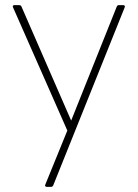

<svg xmlns="http://www.w3.org/2000/svg" viewBox="-20 -512 538 750"><path d="M163 218Q159 218 157 215.5Q155 213 157 209L243 -2L31 -483L30 -487Q30 -492 37 -492H54Q62 -492 64 -486L258 -41L436 -486Q438 -492 445 -492H461Q465 -492 467 -489.5Q469 -487 467 -483L188 212Q186 218 178 218Z"/></svg>

Font: LINE Seed Sans TH App Thin
Style: Regular
Weight: 250
Designer: Dalton Maag Ltd | Thai characters by Cadson Demak Co.,Ltd.
Foundry: Dalton Maag Ltd
Version: Version 1.003